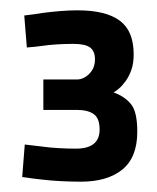

<svg xmlns="http://www.w3.org/2000/svg" viewBox="-20 -820 305 372"><path d="M27 -790Q45 -792 63 -795Q78 -797 96 -798.5Q114 -800 130 -800Q185 -800 212 -780Q239 -760 239 -715Q239 -697 234.5 -684.5Q230 -672 223.5 -663Q217 -654 210.5 -648.5Q204 -643 200 -641Q222 -633 234 -618Q246 -603 246 -565Q246 -515 217 -491.5Q188 -468 137 -468Q118 -468 98.5 -469Q79 -470 62 -472Q43 -474 23 -477L28 -540Q44 -538 62 -536Q76 -534 93.5 -533Q111 -532 127 -532Q173 -532 173 -569Q173 -591 161.5 -599Q150 -607 130 -607H64V-666H129Q142 -666 153 -677Q164 -688 164 -705Q164 -721 154.5 -728Q145 -735 122 -735Q106 -735 90 -734Q74 -733 61 -731Q46 -729 32 -728L27 -790Z"/></svg>

Font: Panefresco 500wt
Style: Regular
Weight: 700
Foundry: Campivisivi & Chank Co
Version: Version 1.001